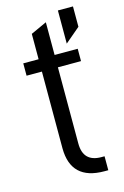

<svg xmlns="http://www.w3.org/2000/svg" viewBox="-109 -741 513 792"><g transform="rotate(-15 147.5 -345.0)"><path d="M161.1 -463.9V-138.7Q161.1 -98.6 180.7 -79.1Q200.2 -59.6 238.3 -59.6H252V0H235.4Q93.8 0 92.8 -135.7V-463.9H27.3V-516.6H92.8V-625L161.1 -656.2V-516.6H259.8V-463.9ZM221.7 -690.4H286.1V-603.5L221.7 -548.8Z"/></g></svg>

Font: Dinish Condensed
Style: Regular
Weight: 400
Width: 3
Designer: Bert Driehuis
Foundry: Playbeing
Version: Version 3.006; git-39231f3c-release